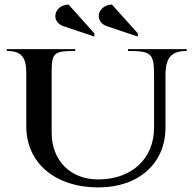

<svg xmlns="http://www.w3.org/2000/svg" viewBox="-20 -815 847 840"><path d="M222 -744.4C222 -724 236.9 -707.3 258 -700.2L393 -655V-669L279.9 -795C247.9 -795 222 -772.3 222 -744.4ZM412 -744.4C412 -724 426.9 -707.3 448 -700.2L583 -655V-669L469.9 -795C437.9 -795 412 -772.3 412 -744.4ZM10 -592C72 -592 95 -566.2 95 -497V-262C95 -102.2 221.5 5 410 5C586.4 5 704 -100.2 704 -257V-485C704 -562.9 729.1 -592 797 -592V-600H540V-592C642.6 -592 654 -581.3 654 -485V-257C654 -120.8 556.4 -30 410 -30C287.9 -30 206 -112.3 206 -235V-497C206 -584 214.8 -592 309 -592V-600H10Z"/></svg>

Font: Prida01
Style: Bold
Weight: 700
Designer: gluk
Foundry: gluk
Version: Version 00.072